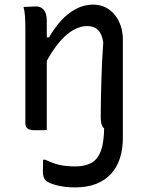

<svg xmlns="http://www.w3.org/2000/svg" viewBox="-20 -563 640 833"><path d="M307 159Q348 159 376 144Q404 129 418 90.5Q432 52 432 -18L513 0Q513 8 513 14.5Q513 21 513 25.5Q513 30 513 36Q513 85 500 124.5Q487 164 461 192Q435 220 396.5 235Q358 250 306 250Q260 250 224.5 240.5Q189 231 177 219Q172 213 169 203.5Q166 194 166 183Q166 169 166.5 156Q167 143 167 130H177Q207 145 236.5 152Q266 159 307 159ZM384 -543Q414 -543 438 -531Q462 -519 478.5 -498Q495 -477 504 -450Q513 -423 513 -393Q513 -348 513 -302.5Q513 -257 513 -212Q513 -167 513 -121Q513 -88 513 -59.5Q513 -31 513 0Q500 1 487.5 1.5Q475 2 461 2Q439 2 428 -9.5Q417 -21 417 -56Q417 -100 418 -140.5Q419 -181 420 -220Q421 -259 423 -298Q425 -337 428 -379Q423 -415 405.5 -432.5Q388 -450 358 -450Q334 -450 308.5 -438Q283 -426 259 -403Q235 -380 212 -346.5Q189 -313 168 -269L167 -401H193Q217 -443 246 -474.5Q275 -506 310 -524.5Q345 -543 384 -543ZM137 -535Q150 -535 160.5 -528.5Q171 -522 177 -508.5Q183 -495 183 -471Q183 -392 183 -312.5Q183 -233 183 -154.5Q183 -76 183 1Q174 2 165 2Q156 2 147 2Q138 2 129 2Q119 2 111.5 0Q104 -2 99 -6Q94 -10 92 -15.5Q90 -21 90 -29Q90 -82 90 -133Q90 -184 90 -234.5Q90 -285 90 -335.5Q90 -386 90 -437Q90 -469 88.5 -492Q87 -515 82 -533Q93 -533 102 -533.5Q111 -534 119.5 -534.5Q128 -535 137 -535Z"/></svg>

Font: Rec Mono Semicasual
Style: Regular
Weight: 400
Version: Version 1.085; ttfautohint (v1.8.4.7-5d5b)